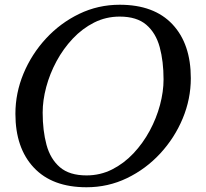

<svg xmlns="http://www.w3.org/2000/svg" viewBox="-20 -780 870 810"><path d="M160 -305Q160 -229 176.2 -169Q192.5 -109 232.8 -74.5Q273 -40 345 -40Q403 -40 453 -65.2Q503 -90.5 543 -133Q583 -175.5 611.5 -228.2Q640 -281 655 -337.2Q670 -393.5 670 -445Q670 -521 653.8 -581Q637.5 -641 597.2 -675.5Q557 -710 485 -710Q427 -710 377 -684.8Q327 -659.5 287 -617Q247 -574.5 218.5 -521.8Q190 -469 175 -412.8Q160 -356.5 160 -305ZM345 10Q200.5 10 122.8 -72.8Q45 -155.5 45 -300Q45 -387.5 79.2 -469.8Q113.5 -552 174 -617.5Q234.5 -683 314.2 -721.5Q394 -760 485 -760Q630 -760 707.5 -677.5Q785 -595 785 -450Q785 -362.5 750.8 -280.2Q716.5 -198 656 -132.5Q595.5 -67 515.8 -28.5Q436 10 345 10Z"/></svg>

Font: Besley
Style: Italic
Weight: 400
Italic angle: -13°
Designer: Owen Earl
Foundry: indestructible type*
Version: Version 4.000; ttfautohint (v1.8.4.7-5d5b)